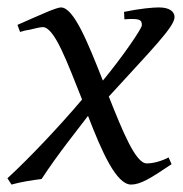

<svg xmlns="http://www.w3.org/2000/svg" viewBox="-34 -477 494 517"><path d="M420 -53C396 -41 376 -37 361 -37C331 -37 296 -124 259 -217C374 -343 436 -405 436 -431C436 -444 425 -457 394 -457C378 -457 343 -454 300 -445L301 -425C342 -428 348 -424 348 -409C348 -400 296 -324 243 -260C203 -361 165 -457 130 -457C117 -457 68 -434 13 -410L20 -391C29 -394 38 -396 46 -397C61 -401 76 -404 81 -404C113 -404 147 -309 187 -209C128 -139 44 -50 -14 3L-3 20C21 13 54 8 78 5C123 -64 173 -125 203 -165C240 -69 279 20 319 20C344 20 372 3 428 -35Z"/></svg>

Font: Oxford Ugaritic Clay
Style: Regular
Weight: 400
Designer: Jacob Thomas
Foundry: Bengal Creative Media Limited
Version: Version 1.000